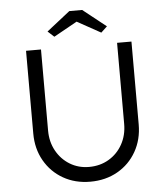

<svg xmlns="http://www.w3.org/2000/svg" viewBox="-59 -939 865 998"><g transform="rotate(-5 373.5 -439.5)"><path d="M98 -268V-700H176V-277Q176 -218 202 -171Q228 -124 272.5 -97Q317 -70 372 -70Q430 -70 475.5 -97Q521 -124 547 -171Q573 -218 573 -277V-700H648V-268Q648 -189 612.5 -126.5Q577 -64 514.5 -28.5Q452 7 372 7Q293 7 231 -28.5Q169 -64 133.5 -126.5Q98 -189 98 -268ZM340 -886H407L528 -790L496 -760L373 -828L251 -760L218 -790Z"/></g></svg>

Font: Mach Light
Style: Regular
Weight: 300
Version: Version 1.002